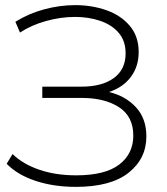

<svg xmlns="http://www.w3.org/2000/svg" viewBox="-20 -724 652 749"><path d="M276 5Q189 5 118.5 -18.5Q48 -42 6 -85L29 -123Q69 -84 133 -62Q197 -40 277 -40Q390 -40 445 -82Q500 -124 500 -195Q500 -270 444 -306Q388 -342 299 -342H145V-386H298Q378 -386 424 -419.5Q470 -453 470 -516Q470 -565 442.5 -596.5Q415 -628 370 -643Q325 -658 273 -658Q217 -658 159.5 -642Q102 -626 58 -597L40 -639Q91 -671 152 -687.5Q213 -704 273 -704Q339 -704 395.5 -684Q452 -664 486.5 -623Q521 -582 521 -521Q521 -465 490.5 -424Q460 -383 405 -365Q469 -350 510 -306Q551 -262 551 -192Q551 -105 481.5 -50Q412 5 276 5Z"/></svg>

Font: Montserrat Light
Style: Regular
Weight: 300
Designer: Julieta Ulanovsky
Foundry: Julieta Ulanovsky
Version: Version 9.000; ttfautohint (v1.8.4.7-5d5b)